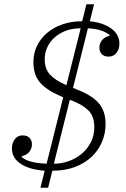

<svg xmlns="http://www.w3.org/2000/svg" viewBox="-20 -800 590 902"><path d="M190 2Q118 -3 77 -30.5Q36 -58 36 -103Q36 -128 49.5 -146Q63 -164 87 -164Q107 -164 118.5 -152.5Q130 -141 130 -122Q130 -102 117.5 -86.5Q105 -71 82 -66V-62Q99 -48 126.5 -40.5Q154 -33 199 -31L277 -343L259 -351Q199 -377 168 -412.5Q137 -448 137 -508Q137 -551 154.5 -586Q172 -621 202.5 -646.5Q233 -672 274.5 -686Q316 -700 364 -700H366L386 -780H422L402 -700Q464 -694 502.5 -666Q541 -638 541 -595Q541 -570 527.5 -552Q514 -534 490 -534Q470 -534 458.5 -545.5Q447 -557 447 -576Q447 -596 459.5 -611.5Q472 -627 495 -632V-636Q478 -649 454 -657Q430 -665 393 -667L323 -387L350 -376Q417 -349 446.5 -312Q476 -275 476 -218Q476 -173 459 -133Q442 -93 410 -63Q378 -33 332 -15.5Q286 2 228 2H226L206 82H170ZM233 -31H234Q268 -31 301.5 -42.5Q335 -54 362 -76Q389 -98 406 -130Q423 -162 423 -203Q423 -253 396.5 -280Q370 -307 321 -326L308 -331ZM292 -400 359 -667H358Q320 -667 289.5 -655.5Q259 -644 236.5 -624Q214 -604 202 -577.5Q190 -551 190 -522Q190 -476 215 -449.5Q240 -423 285 -403Z"/></svg>

Font: IBM Plex Serif Light
Style: Italic
Weight: 300
Italic angle: -14°
Designer: Mike Abbink, Paul van der Laan, Pieter van Rosmalen
Foundry: Bold Monday
Version: Version 3.001